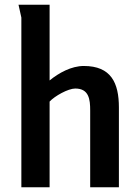

<svg xmlns="http://www.w3.org/2000/svg" viewBox="-20 -789 587 809"><path d="M189 -769H58L70 -715V0H189V-361C210 -384 267 -416 297 -416C355 -416 360 -370 360 -324V0H481V-336C481 -440 448 -511 333 -511C281 -511 228 -482 189 -450Z"/></svg>

Font: Rosario
Style: Bold
Weight: 700
Designer: Hector Gatti
Foundry: Omnibus Type
Version: Version 1.100